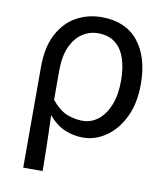

<svg xmlns="http://www.w3.org/2000/svg" viewBox="-84 -628 781 898"><g transform="rotate(10 306.5 -178.5)"><path d="M87 200V-278Q87 -372 119.5 -434Q152 -496 206.5 -526.5Q261 -557 327 -557Q441 -557 501 -482.5Q561 -408 561 -280Q561 -187 528.5 -121.5Q496 -56 445 -21.5Q394 13 337 13Q293 13 251.5 -4Q210 -21 173 -64Q175 -15 176 26.5Q177 68 178 109.5Q179 151 179 200ZM322 -64Q362 -64 395 -89.5Q428 -115 447.5 -163.5Q467 -212 467 -279Q467 -339 452 -384.5Q437 -430 405 -455Q373 -480 323 -480Q283 -480 249 -457.5Q215 -435 194.5 -390Q174 -345 174 -275V-137Q213 -91 249.5 -77.5Q286 -64 322 -64Z"/></g></svg>

Font: Noto Sans HK
Style: Regular
Weight: 400
Designer: Ryoko NISHIZUKA 西塚涼子 (kana, bopomofo & ideographs); Paul D. Hunt (Latin, Greek & Cyrillic); Sandoll Communications 산돌커뮤니
Foundry: Adobe
Version: Version 2.004-H2;hotconv 1.0.118;makeotfexe 2.5.65603